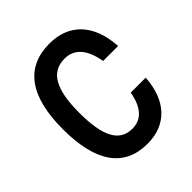

<svg xmlns="http://www.w3.org/2000/svg" viewBox="-221 -971 1141 1141"><g transform="rotate(-45 350.0 -400.0)"><path d="M366 17C526 17 624 -87 636 -269H510C492 -165 444 -110 366 -110C258 -110 209 -202 209 -400C209 -598 261 -690 375 -690C457 -690 508 -631 527 -518H653C642 -709 540 -817 375 -817C174 -817 71 -677 71 -400C71 -123 171 17 366 17Z"/></g></svg>

Font: Martian Mono Std Md
Style: Regular
Weight: 500
Monospace: yes
Designer: Roman Shamin
Foundry: Evil Martians
Version: Version 1.000